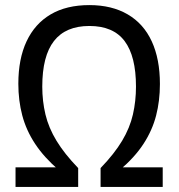

<svg xmlns="http://www.w3.org/2000/svg" viewBox="-20 -734 701 754"><path d="M41 0V-77H211V-66Q153 -116 118 -169Q83 -222 67.5 -280.5Q52 -339 52 -405Q52 -503 84.5 -572Q117 -641 179 -677.5Q241 -714 331 -714Q419 -714 481.5 -677.5Q544 -641 576 -571.5Q608 -502 608 -404Q608 -338 593 -280Q578 -222 543.5 -169Q509 -116 450 -66V-77H619V0H375V-74Q429 -130 459.5 -181Q490 -232 502 -284.5Q514 -337 514 -394Q514 -513 469.5 -572.5Q425 -632 331 -632Q238 -632 192 -573Q146 -514 146 -394Q146 -337 158.5 -284.5Q171 -232 202 -181Q233 -130 287 -74V0Z"/></svg>

Font: Nunito Sans 7pt Condensed Medium
Style: Regular
Weight: 500
Width: 3
Designer: Vernon Adams
Foundry: Vernon Adams
Version: Version 3.101;gftools[0.9.27]